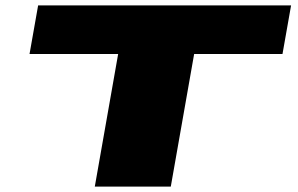

<svg xmlns="http://www.w3.org/2000/svg" viewBox="-20 -695 1108 715"><path d="M333 0 420 -494H90L122 -675H1064L1032 -494H703L616 0Z"/></svg>

Font: Anybody UltraExpanded Black
Style: Italic
Weight: 900
Width: 9
Italic angle: -10°
Designer: Tyler Finck
Foundry: Etcetera Type Company
Version: Version 1.010; ttfautohint (v1.8.3) -l 8 -r 50 -G 200 -x 14 